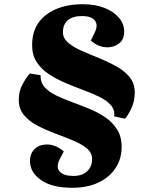

<svg xmlns="http://www.w3.org/2000/svg" viewBox="-20 -735 719 909"><path d="M618 -297Q618 -255 601.5 -221Q585 -187 572 -173L521 -184Q524 -215 505 -237Q486 -259 451.5 -276Q417 -293 375 -308.5Q333 -324 290.5 -342Q248 -360 212 -383.5Q176 -407 154 -440.5Q132 -474 132 -522Q132 -614 198 -664.5Q264 -715 372 -715Q431 -715 475 -697.5Q519 -680 543.5 -650.5Q568 -621 568 -586Q568 -548 544 -529.5Q520 -511 489 -511Q465 -511 444.5 -520.5Q424 -530 410 -543L428 -580Q446 -616 429.5 -637.5Q413 -659 367 -659Q325 -659 301.5 -639.5Q278 -620 278 -582Q278 -554 302.5 -533Q327 -512 365.5 -495Q404 -478 447.5 -460.5Q491 -443 530 -421.5Q569 -400 593.5 -370Q618 -340 618 -297ZM69 -262Q69 -304 87 -336.5Q105 -369 121 -387L172 -379Q171 -345 191 -322.5Q211 -300 245 -283.5Q279 -267 320 -252Q361 -237 402.5 -220Q444 -203 478.5 -179.5Q513 -156 534.5 -122Q556 -88 556 -39Q556 16 527.5 60Q499 104 446.5 129Q394 154 323 154Q225 154 173.5 117Q122 80 122 28Q122 -9 144.5 -30Q167 -51 202 -51Q226 -51 247 -41Q268 -31 282 -18L262 20Q244 57 263 77.5Q282 98 327 98Q369 98 392.5 76Q416 54 416 18Q416 -12 391 -32.5Q366 -53 326.5 -69.5Q287 -86 242.5 -102.5Q198 -119 158.5 -139.5Q119 -160 94 -189.5Q69 -219 69 -262Z"/></svg>

Font: Literata 36pt ExtraBold
Style: Italic
Weight: 800
Italic angle: -2°
Designer: Latin by Veronika Burian and Jose Scaglione. Greek by Irene Vlachou. Cyrillic by Vera Evstafieva
Foundry: TypeTogether
Version: Version 3.002